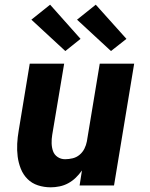

<svg xmlns="http://www.w3.org/2000/svg" viewBox="-20 -792 640 820"><path d="M197 8Q168 8 142 -0.5Q116 -9 97.5 -27.5Q79 -46 69 -71Q59 -96 55.5 -123Q52 -150 53.5 -178.5Q55 -207 60 -235L107 -520H254L203 -216Q200 -198 200.5 -180Q201 -162 206.5 -146.5Q212 -131 226 -121.5Q240 -112 258 -112Q274 -112 290.5 -116Q307 -120 320 -131Q333 -142 340.5 -157Q348 -172 351 -188L406 -520H553L467 0H320L330 -64Q318 -47 303.5 -33Q289 -19 271.5 -9.5Q254 0 234.5 4Q215 8 197 8ZM454 -574 309 -708 389 -772 520 -626ZM259 -574 114 -708 194 -772 324 -626Z"/></svg>

Font: Iosevka Aile Heavy
Style: Italic
Weight: 900
Italic angle: -9°
Designer: Belleve Invis
Foundry: Belleve Invis
Version: Version 31.1.0; ttfautohint (v1.8.4)